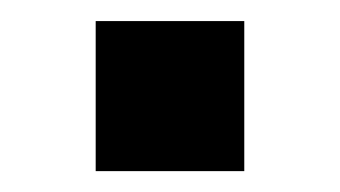

<svg xmlns="http://www.w3.org/2000/svg" viewBox="-20 -164 326 184"><path d="M71.7 0H214.1V-143.8H71.7Z"/></svg>

Font: TID UI Semi Bold
Style: Regular
Weight: 600
Designer: The TID Project Authors
Foundry: Bakken & Bæck
Version: Version 1.001;hotconv 1.0.109;makeotfexe 2.5.65596